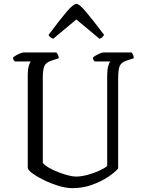

<svg xmlns="http://www.w3.org/2000/svg" viewBox="-20 -976 754 996"><path d="M355 0Q324 0 285.5 -11.5Q247 -23 211.5 -40Q176 -57 151.5 -74.5Q127 -92 124 -104V-582Q124 -617 129.5 -635Q135 -653 140 -657H57Q54 -660 51 -664.5Q48 -669 47 -677Q52 -682 63 -688.5Q74 -695 85.5 -699.5Q97 -704 102 -704H272Q276 -700 280 -693Q284 -686 285 -674L246 -661Q218 -652 210 -633Q202 -614 202 -574V-131Q213 -118 234.5 -105.5Q256 -93 282 -83Q308 -73 332.5 -66.5Q357 -60 374 -60Q401 -60 434.5 -69Q468 -78 496 -91Q524 -104 536 -115V-582Q536 -614 541.5 -633Q547 -652 552 -657H471Q468 -661 465 -665Q462 -669 462 -677Q466 -682 477.5 -688.5Q489 -695 500 -699.5Q511 -704 516 -704H663Q666 -700 670 -692Q674 -684 674 -674L635 -661Q609 -652 601 -633.5Q593 -615 593 -570V-102Q576 -82 541 -58.5Q506 -35 458 -17.5Q410 0 355 0ZM256 -775Q236 -783 232 -795Q293 -877 327 -916.5Q361 -956 377 -956Q391 -956 425 -916Q459 -876 520 -795Q517 -791 512 -784.5Q507 -778 496 -775L376 -875Z"/></svg>

Font: Texturina ExtraLight
Style: Regular
Weight: 200
Designer: Guillermo Torres Carreño
Foundry: Omnibus-Type
Version: Version 1.002; ttfautohint (v1.8.3)